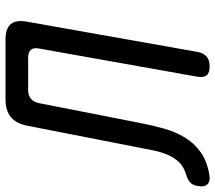

<svg xmlns="http://www.w3.org/2000/svg" viewBox="-118 -708 780 696"><g transform="rotate(-90 272.0 -360.0)"><path d="M164 -650Q172 -691 195.5 -710.5Q219 -730 260 -730H476Q517 -730 533 -710.5Q549 -691 541 -650L432 -35Q428 -12 415 -1Q402 10 379 10Q356 10 347 -1Q338 -12 342 -35L444 -608Q448 -628 439.5 -638Q431 -648 411 -648H294Q274 -648 262 -638Q250 -628 246 -608L175 -246Q166 -199 154 -156Q142 -113 121 -79Q100 -45 67.5 -22Q35 1 -14 9Q-38 13 -48.5 1.5Q-59 -10 -54 -35Q-51 -52 -41 -61Q-31 -70 -11 -76Q16 -84 32.5 -101.5Q49 -119 59 -142.5Q69 -166 74.5 -193Q80 -220 85 -246Z"/></g></svg>

Font: Maple Mono Normal NL
Style: Italic
Weight: 400
Italic angle: -10°
Monospace: yes
Designer: subframe7536
Version: Version 7.000